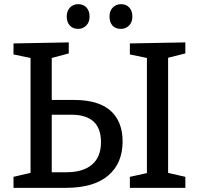

<svg xmlns="http://www.w3.org/2000/svg" viewBox="-20 -904 956 924"><path d="M337 -423Q453 -423 511.5 -371.5Q570 -320 570 -223Q570 -118 500.5 -59Q431 0 297 0H45V-53L127 -72V-625L45 -642V-695L311 -700V-647L229 -625V-423ZM872 -700V-647L789 -626V-72L872 -53V0H605V-53L687 -71V-625L605 -642V-695ZM298 -75Q380 -75 423 -112Q466 -149 466 -220Q466 -352 323 -352H229V-75ZM301 -824Q301 -851 316.5 -867.5Q332 -884 356 -884Q381 -884 396 -868Q411 -852 411 -824Q411 -797 395 -781Q379 -765 356 -765Q331 -765 316.5 -780.5Q302 -796 301 -824ZM507 -826Q507 -852 523 -868Q539 -884 562 -884Q587 -884 602 -868Q617 -852 617 -824Q617 -797 601 -781Q585 -765 562 -765Q535 -765 521 -781Q507 -797 507 -826Z"/></svg>

Font: Bitter Pro Medium
Style: Regular
Weight: 500
Designer: Sol Matas, and Bitter project Authors
Foundry: Sol Matas
Version: Version 1.010